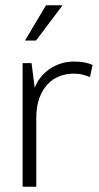

<svg xmlns="http://www.w3.org/2000/svg" viewBox="-20 -710 377 730"><path d="M66 0V-470H100L112 -376Q129 -421 170 -448.5Q211 -476 262 -476Q286 -476 304 -472Q322 -468 332 -463L322 -417Q310 -422 295 -426Q280 -430 260 -430Q231 -430 205.5 -420Q180 -410 160.5 -389Q141 -368 129.5 -336.5Q118 -305 118 -262V0ZM117 -556H75L155 -690H218Z"/></svg>

Font: Mukta Malar ExtraLight
Style: Regular
Weight: 275
Designer: Aadarsh Rajan, Girish Dalvi, Yashodeep Gholap
Foundry: Ek Type
Version: Version 2.538;PS 1.000;hotconv 16.6.51;makeotf.lib2.5.65220;